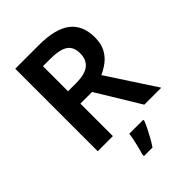

<svg xmlns="http://www.w3.org/2000/svg" viewBox="-264 -834 1175 1175"><g transform="rotate(-45 323.5 -246.5)"><path d="M297 -714Q438 -714 505.5 -662Q573 -610 573 -504Q573 -452 554 -415Q535 -378 503.5 -353.5Q472 -329 437 -314L642 0H495L324 -281H223V0H92V-714ZM288 -605H223V-388H291Q370 -388 405 -416.5Q440 -445 440 -500Q440 -557 403 -581Q366 -605 288 -605ZM425 71Q417 91 404.5 116.5Q392 142 377 169Q362 196 345 221H271V208Q277 189 283.5 163Q290 137 296 109.5Q302 82 304 61H425Z"/></g></svg>

Font: Noto Sans Adlam SemiBold
Style: Regular
Weight: 600
Version: Version 3.001